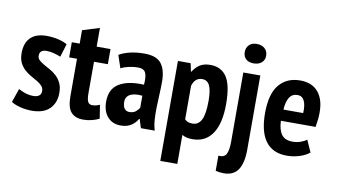

<svg xmlns="http://www.w3.org/2000/svg" viewBox="-87 -913 2327 1324"><g transform="rotate(10 1077.0 -251.0)"><path d="M211 -133Q211 -154 197.5 -168.5Q184 -183 163 -195.5Q142 -208 118.5 -221Q95 -234 74 -253Q53 -272 39.5 -299Q26 -326 26 -367Q26 -437 64 -475Q102 -513 176 -513Q220 -513 259 -503.5Q298 -494 321 -480L293 -388Q274 -396 247 -403.5Q220 -411 194 -411Q145 -411 145 -370Q145 -351 158.5 -338.5Q172 -326 193 -314Q214 -302 237.5 -289Q261 -276 282 -256.5Q303 -237 316.5 -209Q330 -181 330 -140Q330 -71 288 -29Q246 13 163 13Q122 13 82.5 3Q43 -7 19 -23L52 -119Q73 -107 100.5 -98Q128 -89 158 -89Q181 -89 196 -99.5Q211 -110 211 -133Z M354 -500H409V-594L528 -631V-500H625V-394H528V-176Q528 -133 536.5 -115Q545 -97 567 -97Q582 -97 594 -100Q606 -103 620 -109L635 -14Q613 -3 584 4.5Q555 12 523 12Q466 12 437.5 -21Q409 -54 409 -132V-394H354Z M685 -470Q715 -488 760 -499Q805 -510 862 -510Q947 -510 980.5 -466Q1014 -422 1014 -341Q1014 -294 1011.5 -248.5Q1009 -203 1008 -159.5Q1007 -116 1009.5 -75.5Q1012 -35 1023 1H926L907 -60H903Q887 -31 858 -12Q829 7 785 7Q726 7 692 -32.5Q658 -72 658 -138Q658 -228 722 -266Q786 -304 895 -298Q900 -356 887.5 -382Q875 -408 834 -408Q804 -408 772 -401Q740 -394 715 -381ZM828 -95Q855 -95 872 -108.5Q889 -122 897 -138V-221Q874 -224 853 -222Q832 -220 816 -213Q800 -206 790.5 -192.5Q781 -179 781 -158Q781 -127 793.5 -111Q806 -95 828 -95Z M1097 -500H1186L1198 -443H1201Q1224 -479 1252.5 -495.5Q1281 -512 1323 -512Q1399 -512 1437.5 -454.5Q1476 -397 1476 -263Q1476 -129 1428 -57.5Q1380 14 1289 14Q1265 14 1248 10Q1231 6 1216 -3V200H1097ZM1216 -112Q1226 -102 1238.5 -97Q1251 -92 1271 -92Q1311 -92 1332 -131.5Q1353 -171 1353 -266Q1353 -337 1337 -371.5Q1321 -406 1284 -406Q1234 -406 1216 -347Z M1555 -500H1674V21Q1674 112 1642.5 160Q1611 208 1542 208Q1514 208 1485 201V95Q1528 99 1541.5 70.5Q1555 42 1555 -14ZM1540 -641Q1540 -671 1559 -690.5Q1578 -710 1613 -710Q1648 -710 1669 -691Q1690 -672 1690 -641Q1690 -610 1669 -592Q1648 -574 1613 -574Q1578 -574 1559 -592.5Q1540 -611 1540 -641Z M2107 -37Q2082 -15 2039 -1Q1996 13 1949 13Q1897 13 1859.5 -5Q1822 -23 1798 -57Q1774 -91 1762.5 -139.5Q1751 -188 1751 -250Q1751 -385 1804.5 -449.5Q1858 -514 1953 -514Q1985 -514 2015 -504.5Q2045 -495 2068.5 -472.5Q2092 -450 2106.5 -412.5Q2121 -375 2121 -318Q2121 -296 2118.5 -271Q2116 -246 2111 -217H1868Q1870 -155 1894 -122Q1918 -89 1971 -89Q2003 -89 2029.5 -99Q2056 -109 2070 -120ZM1951 -412Q1913 -412 1894 -381.5Q1875 -351 1872 -296H2010Q2013 -353 1998 -382.5Q1983 -412 1951 -412Z"/></g></svg>

Font: PT Sans Narrow
Style: Bold
Weight: 700
Width: 3
Designer: A.Korolkova, O.Umpeleva, V.Yefimov
Foundry: ParaType Ltd
Version: Version 2.003W OFL